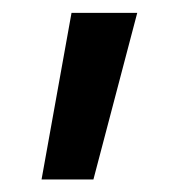

<svg xmlns="http://www.w3.org/2000/svg" viewBox="-20 -720 268 298"><path d="M44.5 -441.5 91 -700H193L125 -441.5Z"/></svg>

Font: Geologica EX
Style: Regular
Weight: 400
Designer: Sindre Bremnes, Frode Helland
Foundry: Monokrom Skriftforlag AS
Version: Version 1.010;gftools[0.9.28]